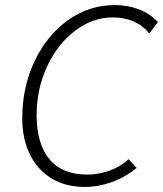

<svg xmlns="http://www.w3.org/2000/svg" viewBox="-20 -730 645 760"><path d="M68 -262Q68 -384 116.5 -487Q165 -590 249 -650Q333 -710 434 -710Q486 -710 530 -693Q574 -676 605 -643L571 -597Q547 -628 510.5 -644.5Q474 -661 426 -661Q347 -661 277.5 -608.5Q208 -556 166.5 -467Q125 -378 125 -274Q125 -162 175 -100.5Q225 -39 326 -39Q371 -39 414.5 -55Q458 -71 489 -100L521 -65Q475 -28 422 -9Q369 10 316 10Q238 10 182 -25Q126 -60 97 -121.5Q68 -183 68 -262Z"/></svg>

Font: Niramit ExtraLight
Style: Italic
Weight: 200
Italic angle: -10°
Designer: Katatrad Aksorn Co.,Ltd.
Foundry: Cadson Demak Co.,Ltd.
Version: Version 1.000; ttfautohint (v1.6)